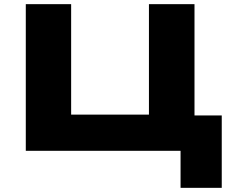

<svg xmlns="http://www.w3.org/2000/svg" viewBox="-20 -725 1133 923"><path d="M848 178V0H104V-705H322V-174H696V-705H915V-170H1046V178Z"/></svg>

Font: Nunito Sans 7pt Expanded Black
Style: Regular
Weight: 900
Width: 7
Designer: Vernon Adams
Foundry: Vernon Adams
Version: Version 3.101;gftools[0.9.27]